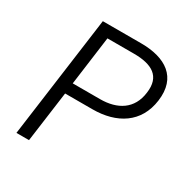

<svg xmlns="http://www.w3.org/2000/svg" viewBox="-166 -857 955 992"><g transform="rotate(30 311.0 -361.5)"><path d="M67 0H142L183 -302H346C490 -302 600 -369 619 -512C639 -660 540 -723 393 -723H165ZM191 -367 230 -658H388C495 -658 562 -622 547 -517C534 -413 457 -367 354 -367Z"/></g></svg>

Font: United Sans Light
Style: Italic
Weight: 300
Italic angle: -8°
Designer: Pablo Impallari, Rodrigo Fuenzalida (Modified by Dan O. Williams)
Version: Version 1.000;PS 001.000;hotconv 1.0.88;makeotf.lib2.5.64775